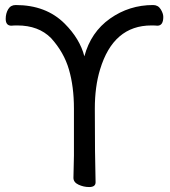

<svg xmlns="http://www.w3.org/2000/svg" viewBox="-20 -736 684 771"><path d="M337.9 15.1Q315.9 15.1 295.4 5.6Q274.9 -3.9 274.9 -22L276.9 -110.8V-299.8Q276.9 -388.2 256.8 -457Q236.8 -525.9 185.1 -583Q134.8 -633.8 49.8 -633.8Q31.7 -633.8 25.9 -632.8Q2.9 -632.8 2.9 -660.2Q2.9 -682.1 12.9 -699Q22.9 -715.8 43 -715.8Q165 -715.8 239.7 -641.1Q300.8 -580.1 318.8 -509.8Q344.7 -606.9 421.9 -661.4Q499 -715.8 594.7 -715.8Q614.7 -715.8 625.2 -699Q635.7 -682.1 635.7 -668Q635.7 -632.8 611.8 -632.8Q606 -633.8 587.9 -633.8Q435.1 -633.8 381.8 -457Q360.8 -388.2 360.8 -299.8Q360.8 -109.9 363.8 -3.9Q363.8 15.1 337.9 15.1Z"/></svg>

Font: LXGW WenKai GB Screen
Style: Regular
Weight: 400
Designer: LXGW / Fontworks Inc.
Foundry: LXGW / Fontworks Inc.
Version: Version 1.321;February 19, 2024;FontCreator 14.0.0.2901 64-b